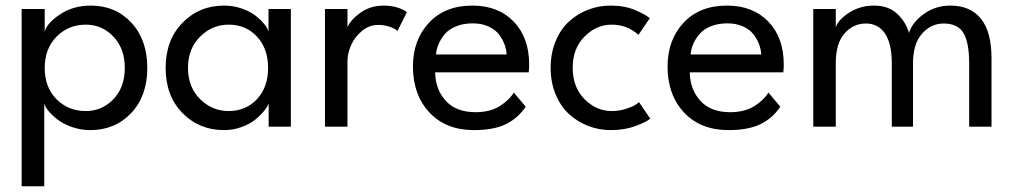

<svg xmlns="http://www.w3.org/2000/svg" viewBox="-20 -442 3550 670"><path d="M134.5 208H55.5V-410.5H136V-331.5Q143 -360.5 189 -391.5Q235 -422.5 297 -422.5Q383 -422.5 438.5 -362.8Q494 -303 494 -205Q494 -107 437.8 -47.5Q381.5 12 295 12Q261.5 12 231 1.2Q200.5 -9.5 180.8 -24.8Q161 -40 148.8 -55.2Q136.5 -70.5 134.5 -81.5ZM279.5 -356Q218.5 -356 177.2 -314Q136 -272 136 -205Q136 -137.5 177 -96Q218 -54.5 279.5 -54.5Q336 -54.5 375.8 -96Q415.5 -137.5 415.5 -205Q415.5 -272.5 375.8 -314.2Q336 -356 279.5 -356Z M917.5 0V-81.5Q914.5 -71 902.5 -56Q890.5 -41 871.5 -25.2Q852.5 -9.5 823.2 1.2Q794 12 762 12Q675 12 616.5 -47.8Q558 -107.5 558 -205Q558 -302 616.5 -362.2Q675 -422.5 762 -422.5Q794 -422.5 823 -412.5Q852 -402.5 871 -387.8Q890 -373 902 -358.2Q914 -343.5 917 -331.5V-410.5H995V0ZM778 -54.5Q838 -54.5 876.8 -96Q915.5 -137.5 915.5 -205Q915.5 -272.5 876.8 -314.2Q838 -356 778 -356Q720.5 -356 678.2 -314Q636 -272 636 -205Q636 -138 678.2 -96.2Q720.5 -54.5 778 -54.5Z M1192.5 0H1114V-410.5H1192.5V-347Q1203.5 -373 1238 -397.8Q1272.5 -422.5 1319.5 -422.5Q1345.5 -422.5 1367.5 -415.5Q1389.5 -408.5 1400 -399.5L1367 -334Q1358.5 -342 1340.5 -348.5Q1322.5 -355 1299.5 -355Q1268 -355 1242.5 -333.5Q1217 -312 1204.8 -283.5Q1192.5 -255 1192.5 -228.5Z M1498.5 -189.5Q1499.5 -129.5 1535.8 -90Q1572 -50.5 1639 -50.5Q1690.5 -50.5 1724 -71.8Q1757.5 -93 1773 -119L1814.5 -69.5Q1787 -29 1744.8 -8.5Q1702.5 12 1634 12Q1536 12 1478.5 -49.5Q1421 -111 1421 -210Q1421 -302.5 1476.8 -362.5Q1532.5 -422.5 1628.5 -422.5Q1718.5 -422.5 1772.5 -366.8Q1826.5 -311 1826.5 -217Q1826.5 -204.5 1825 -189.5ZM1748 -252Q1747 -269.5 1740.5 -287.2Q1734 -305 1721 -322Q1708 -339 1684.2 -349.8Q1660.5 -360.5 1629.5 -360.5Q1597 -360.5 1571.8 -350.2Q1546.5 -340 1532.2 -323Q1518 -306 1510.5 -288.2Q1503 -270.5 1501.5 -252Z M2114.5 -54.5Q2139 -54.5 2161.2 -61.2Q2183.5 -68 2193.5 -74Q2203.5 -80 2210 -85.5L2249 -28Q2236 -16.5 2197.8 -2.2Q2159.5 12 2111.5 12Q2070 12 2032.5 -2.5Q1995 -17 1965.8 -43.8Q1936.5 -70.5 1919 -112.5Q1901.5 -154.5 1901.5 -205.5Q1901.5 -256.5 1919 -298.5Q1936.5 -340.5 1965.8 -367.2Q1995 -394 2032.5 -408.2Q2070 -422.5 2111.5 -422.5Q2159 -422.5 2195.5 -407.2Q2232 -392 2247.5 -378.5L2208 -320.5Q2168 -356 2114.5 -356Q2061 -356 2019.8 -314.5Q1978.5 -273 1978.5 -205.5Q1978.5 -137.5 2019.8 -96Q2061 -54.5 2114.5 -54.5Z M2387 -189.5Q2388 -129.5 2424.2 -90Q2460.5 -50.5 2527.5 -50.5Q2579 -50.5 2612.5 -71.8Q2646 -93 2661.5 -119L2703 -69.5Q2675.5 -29 2633.2 -8.5Q2591 12 2522.5 12Q2424.5 12 2367 -49.5Q2309.5 -111 2309.5 -210Q2309.5 -302.5 2365.2 -362.5Q2421 -422.5 2517 -422.5Q2607 -422.5 2661 -366.8Q2715 -311 2715 -217Q2715 -204.5 2713.5 -189.5ZM2636.5 -252Q2635.5 -269.5 2629 -287.2Q2622.5 -305 2609.5 -322Q2596.5 -339 2572.8 -349.8Q2549 -360.5 2518 -360.5Q2485.5 -360.5 2460.2 -350.2Q2435 -340 2420.8 -323Q2406.5 -306 2399 -288.2Q2391.5 -270.5 2390 -252Z M3296.5 -422.5Q3366 -422.5 3403 -376.8Q3440 -331 3440 -238.5V0H3362V-221.5Q3362 -293.5 3342 -326.8Q3322 -360 3273 -360Q3229 -360 3197.5 -324.5Q3166 -289 3166 -221.5V0H3092V-221.5Q3092 -290 3068.2 -325Q3044.5 -360 3001.5 -360Q2957.5 -360 2927 -325.2Q2896.5 -290.5 2896.5 -221.5V0H2818V-410.5H2896.5V-347Q2905.5 -373.5 2943.5 -398Q2981.5 -422.5 3030.5 -422.5Q3081 -422.5 3111.5 -393.2Q3142 -364 3152 -327Q3163 -363.5 3203.5 -393Q3244 -422.5 3296.5 -422.5Z"/></svg>

Font: League Spartan
Style: Regular
Weight: 350
Foundry: The League of Moveable Type
Version: Version 2.002